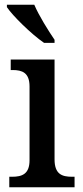

<svg xmlns="http://www.w3.org/2000/svg" viewBox="-20 -786 347 806"><path d="M165 -606H209V-619C183 -657 143 -721 124 -766H9V-756C32 -721 112 -642 165 -606ZM19 0H293V-44H282C240 -44 209 -55 209 -117V-536H25V-492H33C73 -492 104 -481 104 -423V-113C104 -55 72 -44 31 -44H19Z"/></svg>

Font: Noto Serif Myanmar SemiCondensed Medium
Style: Regular
Weight: 500
Width: 4
Designer: Ben Mitchell and the Monotype Design Team
Foundry: Monotype Imaging Inc.
Version: Version 2.106